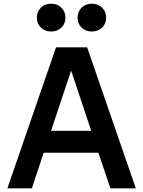

<svg xmlns="http://www.w3.org/2000/svg" viewBox="-20 -1022 776 1042"><path d="M284 -765H453L717 0H579L514 -193H217L153 0H20ZM475 -312 366 -639 257 -312ZM180 -926Q180 -959 202 -980.5Q224 -1002 258 -1002Q291 -1002 313 -980.5Q335 -959 335 -926Q335 -893 313 -872Q291 -851 258 -851Q224 -851 202 -872Q180 -893 180 -926ZM478 -1002Q512 -1002 534 -980.5Q556 -959 556 -926Q556 -893 534 -872Q512 -851 478 -851Q445 -851 423 -872Q401 -893 401 -926Q401 -959 423 -980.5Q445 -1002 478 -1002Z"/></svg>

Font: Application Semibold
Style: Regular
Weight: 600
Designer: Wei Huang
Foundry: Wei Huang
Version: Version 0.012